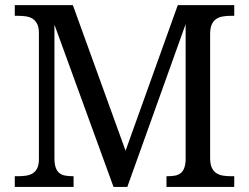

<svg xmlns="http://www.w3.org/2000/svg" viewBox="-20 -734 978 754"><path d="M633.8 0V-42H637.2Q653.3 -42 666.3 -44.2Q679.2 -46.4 688.2 -53Q697.3 -59.6 702.6 -72Q708 -84.5 709 -105V-639.2L480 0H425.8L193.8 -637.2V-113.8Q193.8 -90.3 198.7 -76.2Q203.6 -62 213.1 -54.4Q222.7 -46.9 236.1 -44.4Q249.5 -42 266.1 -42H269V0H38.1V-42H50.8Q67.4 -42 82.3 -44.2Q97.2 -46.4 108.4 -53.2Q119.6 -60.1 126.2 -73.5Q132.8 -86.9 132.8 -108.9V-604Q132.8 -626 126.2 -639.4Q119.6 -652.8 108.4 -660.2Q97.2 -667.5 82.3 -669.7Q67.4 -671.9 50.8 -671.9H38.1V-713.9H266.1L473.1 -142.1L678.2 -713.9H899.9V-671.9H887.2Q870.1 -671.9 855.2 -669.4Q840.3 -667 829.1 -659.4Q817.9 -651.9 811.5 -637.7Q805.2 -623.5 805.2 -600.1V-113.8Q805.2 -90.3 811.5 -76.2Q817.9 -62 829.1 -54.4Q840.3 -46.9 855.2 -44.4Q870.1 -42 887.2 -42H899.9V0Z"/></svg>

Font: Droid-TTFautohint Serif
Style: Regular
Weight: 400
Foundry: Ascender Corporation
Version: Version 1.00; ttfautohint (v1.00rc1.4-1a1c-dirty) -l 8 -r 50